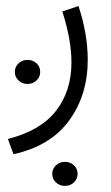

<svg xmlns="http://www.w3.org/2000/svg" viewBox="-20 -253 368 639"><path d="M153.8 325.7Q153.8 309.1 166 297.4Q178.2 285.6 196.3 285.6Q213.9 285.6 226.1 297.1Q238.3 308.6 238.3 325.7Q238.3 342.3 226.1 354Q213.9 365.7 196.3 365.7Q178.2 365.7 166 354Q153.8 342.3 153.8 325.7ZM29.3 -13.7Q29.3 -30.3 41.5 -42Q53.7 -53.7 71.8 -53.7Q89.4 -53.7 101.6 -42.2Q113.8 -30.8 113.8 -13.7Q113.8 2.9 101.6 14.6Q89.4 26.4 71.8 26.4Q53.7 26.4 41.5 14.6Q29.3 2.9 29.3 -13.7ZM24.9 260.3 6.3 209.5Q115.7 181.6 166.7 115.5Q217.8 49.3 217.8 -44.9Q217.8 -84 210 -126.5Q202.1 -168.9 187.5 -214.8L241.2 -232.9Q272 -140.1 272 -53.7Q272 63 210.2 147.9Q148.4 232.9 24.9 260.3Z"/></svg>

Font: Vazirmatn RD UI FD ExtraLight
Style: Regular
Weight: 200
Designer: Saber Rastikerdar
Foundry: Saber Rastikerdar
Version: Version 33.003